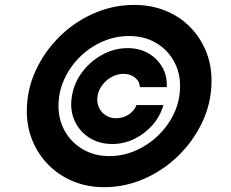

<svg xmlns="http://www.w3.org/2000/svg" viewBox="-20 -759 951 790"><path d="M275.9 -363.3Q284.7 -418 318.4 -462.6Q352.1 -507.3 401.4 -534.2Q450.7 -561 505.4 -561Q553.2 -561 590.3 -539.8Q627.4 -518.6 647.9 -482.4Q668.5 -446.3 666 -400.4H555.7Q554.7 -424.3 535.4 -439.7Q516.1 -455.1 488.3 -455.1Q463.4 -455.1 440.4 -442.9Q417.5 -430.7 401.6 -409.9Q385.7 -389.2 381.3 -364.3Q377.4 -338.9 386.5 -318.1Q395.5 -297.4 414.3 -284.9Q433.1 -272.5 458 -272.5Q485.8 -272.5 509.3 -287.6Q532.7 -302.7 541.5 -326.7H652.3Q639.6 -281.2 607.9 -244.9Q576.2 -208.5 533 -187.5Q489.7 -166.5 441.9 -166.5Q387.2 -166.5 346.4 -193.1Q305.7 -219.7 286.1 -264.4Q266.6 -309.1 275.9 -363.3ZM408.7 11.2Q339.8 11.2 281.7 -12.7Q223.6 -36.6 180.7 -79.3Q137.7 -122.1 114 -179.2Q90.3 -236.3 90.3 -302.2Q90.3 -388.7 126.2 -467.3Q162.1 -545.9 223.9 -607.2Q285.6 -668.5 365.2 -703.6Q444.8 -738.8 532.7 -738.8Q603.5 -738.8 662.8 -714.1Q722.2 -689.5 764.6 -645.3Q807.1 -601.1 829.8 -542.5Q852.5 -483.9 850.1 -415.5Q848.1 -331.1 811.3 -254.2Q774.4 -177.2 712.9 -117.4Q651.4 -57.6 572.8 -23.2Q494.1 11.2 408.7 11.2ZM429.7 -116.7Q486.3 -116.7 538.1 -139.4Q589.8 -162.1 630.6 -201.4Q671.4 -240.7 695.6 -291.5Q719.7 -342.3 720.7 -397.9Q722.7 -458 696 -506.3Q669.4 -554.7 621.6 -582.8Q573.7 -610.8 511.7 -610.8Q453.6 -610.8 401.1 -587.6Q348.6 -564.5 307.9 -523.9Q267.1 -483.4 243.9 -431.9Q220.7 -380.4 220.7 -323.2Q220.7 -265.1 247.6 -218.3Q274.4 -171.4 322 -144Q369.6 -116.7 429.7 -116.7Z"/></svg>

Font: Inter 18pt ExtraBold
Style: Italic
Weight: 800
Italic angle: -9.3988°
Designer: Rasmus Andersson
Foundry: rsms
Version: Version 4.001;git-66647c0bb